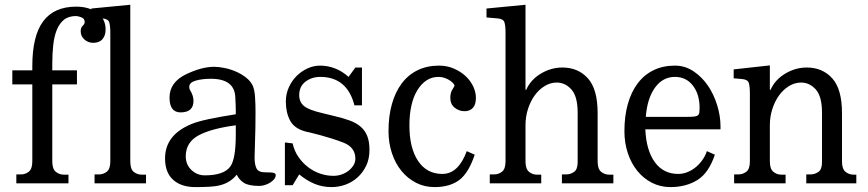

<svg xmlns="http://www.w3.org/2000/svg" viewBox="-20 -762 3606 798"><path d="M114.3 -469.7V-487.3Q114.3 -613.3 159.7 -673.8Q205.1 -734.4 296.9 -734.4Q349.6 -734.4 384.3 -709Q418.9 -683.6 418.9 -639.6Q418.9 -614.3 405.8 -599.1Q392.6 -584 367.2 -584Q346.7 -584 331.1 -597.7Q315.4 -611.3 315.4 -631.8Q315.4 -647.5 323.7 -654.8Q332 -662.1 332 -670.9Q332 -684.6 318.4 -689.9Q304.7 -695.3 295.9 -695.3Q264.6 -695.3 245.6 -679.7Q226.6 -664.1 215.8 -637.2Q205.1 -610.4 201.2 -574.2Q197.3 -538.1 197.3 -497.1V-469.7H299.8V-411.1H197.3V-91.8Q197.3 -59.6 211.9 -47.9Q226.6 -36.1 245.1 -36.1H264.6V0H47.9V-37.1H67.4Q85 -37.1 99.6 -48.3Q114.3 -59.6 114.3 -91.8V-411.1H31.2V-469.7Z M521.5 -91.8Q521.5 -58.6 536.1 -47.4Q550.8 -36.1 569.3 -36.1H586.9V0H373V-37.1H391.6Q409.2 -37.1 423.8 -48.3Q438.5 -59.6 438.5 -91.8V-626Q438.5 -654.3 434.1 -668.9Q429.7 -683.6 405.3 -685.5L359.4 -689.5V-726.6L521.5 -742.2Z M963.9 -36.1Q935.5 0 886.7 9.8Q860.4 15.6 792 15.6Q733.4 15.6 699.7 -14.6Q666 -44.9 666 -103.5Q666 -202.1 777.3 -247.1Q800.8 -256.8 846.2 -266.6Q891.6 -276.4 960 -287.1V-300.8Q960 -310.5 959.5 -324.2Q959 -337.9 958 -357.4Q955.1 -434.6 856.4 -434.6Q819.3 -434.6 793 -426.8Q766.6 -418.9 766.6 -401.4Q766.6 -391.6 771.5 -384.8Q784.2 -363.3 784.2 -342.8Q784.2 -294.9 730.5 -294.9Q684.6 -294.9 684.6 -356.4Q684.6 -419.9 752.9 -453.1Q818.4 -484.4 870.1 -484.4Q888.7 -484.4 913.1 -479.5Q937.5 -474.6 960.9 -464.4Q984.4 -454.1 1002.9 -439.5Q1021.5 -424.8 1030.3 -406.2Q1038.1 -388.7 1040 -359.4Q1042 -330.1 1042 -295.9Q1042 -228.5 1040 -176.3Q1038.1 -124 1038.1 -107.4Q1038.1 -77.1 1046.4 -61.5Q1054.7 -45.9 1080.1 -45.9Q1112.3 -45.9 1119.1 -43Q1126 -40 1126 -34.2Q1126 -25.4 1119.6 -17.6Q1113.3 -9.8 1103.5 -3.4Q1093.8 2.9 1081.5 6.8Q1069.3 10.7 1058.6 10.7Q1014.6 10.7 994.6 -1.5Q974.6 -13.7 963.9 -36.1ZM960 -241.2Q856.4 -227.5 804.2 -198.7Q752 -169.9 752 -112.3Q752 -78.1 775.4 -55.7Q798.8 -33.2 831.1 -33.2Q911.1 -33.2 937.5 -70.3Q960 -101.6 960 -203.1Z M1484.4 -324.2H1453.1Q1422.9 -442.4 1310.5 -442.4Q1276.4 -442.4 1250 -422.9Q1223.6 -403.3 1223.6 -366.2Q1223.6 -337.9 1243.7 -321.3Q1263.7 -304.7 1319.3 -292L1375 -278.3Q1408.2 -270.5 1434.6 -260.7Q1460.9 -251 1479 -235.4Q1497.1 -219.7 1506.3 -196.8Q1515.6 -173.8 1515.6 -138.7Q1515.6 -101.6 1502 -73.2Q1488.3 -44.9 1466.3 -24.9Q1444.3 -4.9 1416 5.4Q1387.7 15.6 1358.4 15.6Q1320.3 15.6 1288.1 2.4Q1255.9 -10.7 1223.6 -37.1L1196.3 7.8H1164.1V-169.9L1196.3 -166Q1203.1 -134.8 1220.2 -109.9Q1237.3 -85 1260.3 -67.4Q1283.2 -49.8 1310.5 -40.5Q1337.9 -31.2 1366.2 -31.2Q1383.8 -31.2 1400.4 -37.1Q1417 -43 1429.2 -52.7Q1441.4 -62.5 1449.2 -75.2Q1457 -87.9 1457 -102.5Q1457 -149.4 1408.2 -168.9Q1385.7 -177.7 1359.4 -186Q1333 -194.3 1309.6 -200.7Q1286.1 -207 1269.5 -210.9Q1252.9 -214.8 1252 -214.8Q1203.1 -227.5 1185.5 -261.2Q1168 -294.9 1168 -339.8Q1168 -371.1 1180.2 -398.4Q1192.4 -425.8 1212.4 -445.8Q1232.4 -465.8 1257.8 -477.5Q1283.2 -489.3 1310.5 -489.3Q1341.8 -489.3 1371.6 -478Q1401.4 -466.8 1428.7 -442.4L1457 -481.4H1484.4Z M1953.1 -119.1Q1927.7 -43 1888.7 -13.7Q1849.6 15.6 1786.1 15.6Q1744.1 15.6 1709 -2.4Q1673.8 -20.5 1648.4 -51.8Q1623 -83 1608.9 -125.5Q1594.7 -168 1594.7 -216.8Q1594.7 -279.3 1608.9 -329.6Q1623 -379.9 1649.9 -415.5Q1676.8 -451.2 1715.8 -470.2Q1754.9 -489.3 1804.7 -489.3Q1837.9 -489.3 1866.2 -477.1Q1894.5 -464.8 1915 -445.8Q1935.5 -426.8 1946.8 -402.8Q1958 -378.9 1958 -355.5Q1958 -327.1 1945.3 -313.5Q1932.6 -299.8 1911.1 -299.8Q1887.7 -299.8 1869.6 -314.5Q1851.6 -329.1 1851.6 -355.5Q1851.6 -377 1860.4 -390.1Q1869.1 -403.3 1869.1 -406.2Q1869.1 -409.2 1863.8 -415.5Q1858.4 -421.9 1849.6 -427.7Q1840.8 -433.6 1828.6 -438Q1816.4 -442.4 1802.7 -442.4Q1774.4 -442.4 1752.4 -427.7Q1730.5 -413.1 1714.4 -386.7Q1698.2 -360.4 1689.9 -323.2Q1681.6 -286.1 1681.6 -241.2Q1681.6 -146.5 1717.8 -92.8Q1753.9 -39.1 1818.4 -39.1Q1852.5 -39.1 1877.9 -63.5Q1903.3 -87.9 1919.9 -133.8Z M2164.1 -388.7H2167Q2185.5 -430.7 2228 -456.1Q2270.5 -481.4 2317.4 -481.4Q2382.8 -481.4 2423.3 -436.5Q2463.9 -391.6 2463.9 -292V-91.8Q2463.9 -59.6 2478.5 -47.9Q2493.2 -36.1 2511.7 -36.1H2529.3V0H2315.4V-37.1H2334Q2350.6 -37.1 2365.7 -47.4Q2380.9 -57.6 2380.9 -88.9V-293Q2380.9 -361.3 2355 -390.1Q2329.1 -418.9 2293.9 -418.9Q2267.6 -418.9 2243.7 -404.3Q2219.7 -389.6 2202.1 -365.2Q2184.6 -340.8 2174.3 -308.6Q2164.1 -276.4 2164.1 -242.2V-91.8Q2164.1 -59.6 2178.7 -47.9Q2193.4 -36.1 2210.9 -36.1H2229.5V0H2015.6V-37.1H2033.2Q2051.8 -37.1 2066.4 -48.3Q2081.1 -59.6 2081.1 -91.8V-626Q2081.1 -654.3 2076.7 -668.9Q2072.3 -683.6 2047.9 -685.5L2002 -689.5V-726.6L2164.1 -742.2Z M2951.2 -119.1Q2925.8 -43 2878.4 -13.7Q2831.1 15.6 2766.6 15.6Q2724.6 15.6 2689.5 -2.4Q2654.3 -20.5 2628.9 -51.8Q2603.5 -83 2589.4 -125.5Q2575.2 -168 2575.2 -216.8Q2575.2 -279.3 2589.4 -329.6Q2603.5 -379.9 2630.4 -415.5Q2657.2 -451.2 2696.3 -470.2Q2735.4 -489.3 2785.2 -489.3Q2827.1 -489.3 2862.3 -465.8Q2897.5 -442.4 2922.4 -405.8Q2947.3 -369.1 2960.9 -324.2Q2974.6 -279.3 2974.6 -237.3V-224.6H2662.1Q2666 -136.7 2701.7 -87.9Q2737.3 -39.1 2798.8 -39.1Q2816.4 -39.1 2834 -45.4Q2851.6 -51.8 2867.7 -64Q2883.8 -76.2 2897 -93.8Q2910.2 -111.3 2918 -133.8ZM2887.7 -313.5Q2887.7 -370.1 2859.9 -406.2Q2832 -442.4 2785.2 -442.4Q2734.4 -442.4 2702.1 -397.5Q2669.9 -352.5 2664.1 -276.4H2839.8Q2857.4 -276.4 2867.2 -277.8Q2877 -279.3 2881.3 -283.2Q2885.7 -287.1 2886.7 -294.4Q2887.7 -301.8 2887.7 -313.5Z M3179.7 -388.7H3182.6Q3201.2 -430.7 3243.7 -456.1Q3286.1 -481.4 3333 -481.4Q3398.4 -481.4 3439 -436.5Q3479.5 -391.6 3479.5 -292V-91.8Q3479.5 -59.6 3494.1 -47.9Q3508.8 -36.1 3527.3 -36.1H3539.1V0H3331.1V-37.1H3349.6Q3366.2 -37.1 3381.3 -47.4Q3396.5 -57.6 3396.5 -88.9V-293Q3396.5 -361.3 3370.6 -390.1Q3344.7 -418.9 3309.6 -418.9Q3283.2 -418.9 3259.3 -404.3Q3235.4 -389.6 3217.8 -365.2Q3200.2 -340.8 3189.9 -308.6Q3179.7 -276.4 3179.7 -242.2V-91.8Q3179.7 -59.6 3194.3 -47.9Q3209 -36.1 3226.6 -36.1H3245.1V0H3031.2V-37.1H3048.8Q3067.4 -37.1 3082 -48.3Q3096.7 -59.6 3096.7 -91.8V-374Q3096.7 -402.3 3092.3 -417Q3087.9 -431.6 3063.5 -433.6L3029.3 -436.5V-473.6L3179.7 -490.2Z"/></svg>

Font: Subtext
Style: Regular
Weight: 400
Designer: Christopher J. Fynn
Foundry: Christopher J. Fynn for DDC
Version: Version 1.000 preliminary